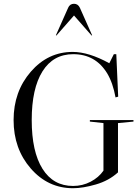

<svg xmlns="http://www.w3.org/2000/svg" viewBox="-20 -981 743 1017"><path d="M528 -329 456 -337V-345H687V-337L605 -329V-68Q557 -24 488 -4Q419 16 367 16Q234 16 143 -88.5Q52 -193 52 -345Q52 -496 143 -601Q234 -706 365 -706Q450 -706 559 -646L583 -694H596L606 -469L592 -465Q578 -542 548 -592Q486 -694 368 -694Q262 -694 205 -603Q148 -512 148 -345Q148 -178 205 -87Q262 4 367 4Q417 4 460 -18.5Q503 -41 528 -77ZM403 -940 468 -794 465 -793 372 -899 279 -793 276 -794 341 -940Q350 -961 372 -961Q393 -961 403 -940Z"/></svg>

Font: Libre Caslon Display
Style: Regular
Weight: 400
Designer: Pablo Impallari, Rodrigo Fuenzalida
Foundry: Pablo Impallari, Rodrigo Fuenzalida
Version: Version 1.002